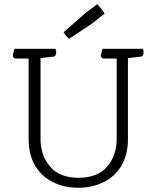

<svg xmlns="http://www.w3.org/2000/svg" viewBox="-20 -875 738 905"><path d="M530 -221V-599H472Q456 -599 456 -613Q456 -620 461 -637L463 -645H653Q657 -639 657 -629Q657 -618 650 -609L583 -601V-221Q583 -145 552 -93.5Q521 -42 467.5 -16Q414 10 349 10Q284 10 230.5 -16Q177 -42 146 -93.5Q115 -145 115 -221V-599H57Q41 -599 41 -613Q41 -620 46 -637L48 -645H241Q245 -639 245 -629Q245 -618 238 -609L171 -601V-221Q171 -142 216.5 -89.5Q262 -37 349 -37Q440 -37 485 -89.5Q530 -142 530 -221ZM473 -811 415 -765 306 -692Q287 -708 280 -723L381 -812L438 -855Q451 -842 458 -833Q465 -824 473 -811Z"/></svg>

Font: Scope One
Style: Regular
Weight: 400
Designer: Dalton Maag Ltd
Foundry: Dalton Maag Ltd
Version: Version 1.001; ttfautohint (v1.4.1) -l 11 -r 50 -G 50 -x 14 